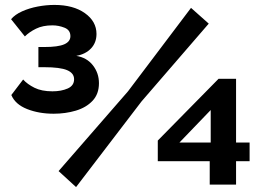

<svg xmlns="http://www.w3.org/2000/svg" viewBox="-20 -751 1060 780"><path d="M198 -289Q138 -289 90 -308Q42 -327 26 -365L74 -428Q91 -409 120 -394.5Q149 -380 193 -380Q229 -380 255 -391.5Q281 -403 281 -429Q281 -454 252.5 -466Q224 -478 160 -478H136V-560H160Q216 -560 241 -571Q266 -582 266 -604Q266 -629 242 -638.5Q218 -648 193 -648Q154 -648 126.5 -634.5Q99 -621 81 -603L25 -673Q41 -692 70 -705Q99 -718 133.5 -724.5Q168 -731 201 -731Q278 -731 325 -697.5Q372 -664 372 -613Q372 -578 350 -554.5Q328 -531 290 -524Q333 -517 357.5 -485.5Q382 -454 382 -413Q382 -369 356 -341.5Q330 -314 288 -301.5Q246 -289 198 -289ZM218 -56 500 -380 756 -719 828 -655 555 -339 289 9ZM832 -1V-96H621V-180L868 -431H939V-172H994V-96H939V-1ZM709 -172H836V-304Z"/></svg>

Font: Raleway ExtraBold
Style: Regular
Weight: 800
Designer: Matt McInerney, Pablo Impallari, Rodrigo Fuenzalida
Foundry: Matt McInerney, Pablo Impallari, Rodrigo Fuenzalida
Version: Version 4.026